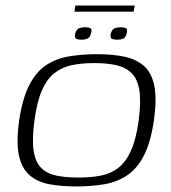

<svg xmlns="http://www.w3.org/2000/svg" viewBox="-20 -664 615 691"><path d="M402 -521Q390 -521 382.5 -524.5Q375 -528 379 -544Q384 -560 394.5 -563Q405 -566 415 -566Q425 -566 432.5 -563Q440 -560 436 -544Q432 -528 423 -524.5Q414 -521 402 -521ZM274 -521Q262 -521 254.5 -524.5Q247 -528 251 -545Q256 -560 266.5 -563Q277 -566 287 -566Q297 -566 304.5 -563Q312 -560 308 -545Q304 -529 294.5 -525Q285 -521 274 -521ZM254 7Q200 7 157.5 -1Q115 -9 86.5 -33.5Q58 -58 48 -105Q38 -152 49 -231Q61 -311 86 -359Q111 -407 147.5 -430.5Q184 -454 230.5 -461.5Q277 -469 329 -469Q383 -469 425.5 -460.5Q468 -452 496.5 -428Q525 -404 535 -357Q545 -310 534 -231Q522 -150 497 -102.5Q472 -55 435.5 -31.5Q399 -8 353 -0.5Q307 7 254 7ZM262 -25Q307 -25 343 -32Q379 -39 406 -60Q433 -81 451.5 -122Q470 -163 479 -230Q488 -298 481.5 -339Q475 -380 453.5 -401Q432 -422 398 -429.5Q364 -437 319 -437Q274 -437 238.5 -429.5Q203 -422 176 -401Q149 -380 131 -339Q113 -298 104 -230Q95 -163 101 -122Q107 -81 128 -60Q149 -39 183 -32Q217 -25 262 -25ZM248 -622 251 -644H465L461 -622Z"/></svg>

Font: Genos Light
Style: Italic
Weight: 300
Italic angle: -8°
Designer: Robert E. Leuschke
Foundry: Robert E. Leuschke
Version: Version 1.010